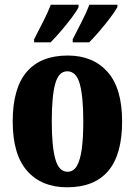

<svg xmlns="http://www.w3.org/2000/svg" viewBox="-20 -786 573 816"><path d="M265 10Q157 10 95.5 -59.5Q34 -129 34 -270Q34 -411 93.5 -480.5Q153 -550 268 -550Q375 -550 437 -480.5Q499 -411 499 -270Q499 -129 440 -59.5Q381 10 265 10ZM267 -56Q292 -56 306.5 -80.5Q321 -105 327.5 -152.5Q334 -200 334 -270Q334 -376 319 -429.5Q304 -483 266 -483Q229 -483 214.5 -429.5Q200 -376 200 -270Q200 -165 215 -110.5Q230 -56 267 -56ZM289 -619Q306 -653 326.5 -692.5Q347 -732 360 -766H479V-756Q470 -739 448.5 -710.5Q427 -682 402.5 -653.5Q378 -625 359 -606H289ZM125 -619Q142 -653 162.5 -692.5Q183 -732 196 -766H314V-756Q306 -739 284.5 -710.5Q263 -682 238.5 -653.5Q214 -625 195 -606H125Z"/></svg>

Font: Noto Serif Khmer ExtraCondensed Black
Style: Regular
Weight: 900
Width: 2
Designer: Danh Hong and the Monotype Design Team
Foundry: Monotype Imaging Inc.
Version: Version 2.004